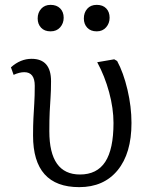

<svg xmlns="http://www.w3.org/2000/svg" viewBox="-20 -756 609 790"><path d="M306 14Q116 14 116 -198Q116 -239 117.5 -269Q119 -299 121 -330Q123 -361 123 -403Q123 -459 80 -459Q60 -459 36 -448L25 -479Q64 -514 110 -514Q190 -514 190 -422Q190 -383 188 -355Q186 -327 184.5 -296Q183 -265 183 -216Q183 -38 309 -38Q379 -38 413 -90Q447 -142 447 -250Q447 -310 429 -376.5Q411 -443 380 -500L450 -512L462 -505Q488 -457 504.5 -387Q521 -317 521 -250Q521 -125 464 -55.5Q407 14 306 14ZM378 -627Q353 -627 339 -642Q325 -657 325 -680Q325 -704 339 -720Q353 -736 378 -736Q403 -736 417 -721.5Q431 -707 431 -683Q431 -660 416.5 -643.5Q402 -627 378 -627ZM188 -627Q163 -627 149 -642Q135 -657 135 -680Q135 -704 149.5 -720Q164 -736 188 -736Q213 -736 227.5 -721.5Q242 -707 242 -683Q242 -660 227.5 -643.5Q213 -627 188 -627Z"/></svg>

Font: Literata 12pt Light
Style: Regular
Weight: 300
Designer: Latin by Veronika Burian and Jose Scaglione. Greek by Irene Vlachou. Cyrillic by Vera Evstafieva.
Foundry: TypeTogether
Version: Version 3.002